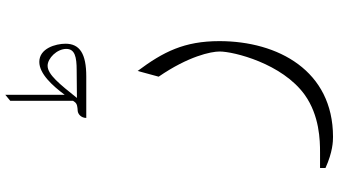

<svg xmlns="http://www.w3.org/2000/svg" viewBox="-302 -656 1303 740"><g transform="rotate(-90 350.0 -285.5)"><path d="M552 -685C552 -723 534 -786 482 -786C436 -786 390 -735 355 -688V-879V-917L332 -898C332 -866 332 -797 332 -715V-656C330 -654 329 -651 327 -649C320 -640 309 -639 293 -638C281 -637 266 -625 266 -605H426C513 -605 552 -630 552 -685ZM467 -754C496 -754 532 -718 532 -682C532 -649 501 -642 450 -642L343 -641C396 -707 433 -754 467 -754ZM447 -407 425 -326C504 -211 522 -124 522 -91C522 -37 476 150 355 237C275 294 180 296 134 296H73V317C135 345 176 346 193 346C448 346 562 134 562 -92C562 -227 521 -308 447 -407Z"/></g></svg>

Font: Kawkab Mono Light
Style: Regular
Weight: 300
Monospace: yes
Designer: Abdullah Arif
Foundry: Abdullah Arif
Version: Version 1.000;PS 000.500;hotconv 1.0.88;makeotf.lib2.5.64775